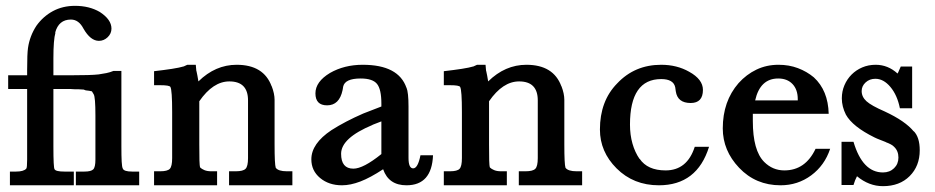

<svg xmlns="http://www.w3.org/2000/svg" viewBox="-20 -635 3206 658"><path d="M396 -133Q396 -100 397 -81Q398 -62 401 -57Q405 -47 433 -47H457V0H240V-47H269Q292 -47 299.5 -54.5Q307 -62 307 -88V-239Q307 -303 301 -312L295 -322L285 -324Q280 -325 276.5 -325Q273 -325 267 -328Q259 -328 250 -329H238Q229 -330 221 -330H163V-133Q163 -60 167 -55Q171 -47 201 -47H233V0H14V-47H35Q61 -47 70 -57Q73 -60 73 -88V-330H8V-377H73V-395Q73 -451 76 -471Q82 -512 105 -547Q128 -579 161.5 -597Q195 -615 237 -615Q286 -615 322 -594Q362 -568 362 -537Q362 -520 349 -507.5Q336 -495 319 -495Q290 -495 266 -537Q250 -568 223 -568Q181 -568 169 -523H170Q163 -499 163 -435V-377H221Q292 -377 318 -380Q332 -382 344.5 -384.5Q357 -387 369 -392H396Z M651 -413 653 -390V-393Q655 -385 656.5 -376Q658 -367 660 -356Q718 -413 791 -413Q884 -413 911 -339V-340Q921 -314 921 -293V-140Q921 -72 925 -60Q934 -48 963 -48H982V0H765V-48H788Q813 -48 821.5 -56.5Q830 -65 830 -93V-291Q830 -356 766 -356Q710 -356 663 -288V-140Q663 -105 663.5 -85.5Q664 -66 666 -61Q671 -56 680.5 -52Q690 -48 704 -48H724V0H508V-48H529Q554 -48 562 -56.5Q570 -65 570 -93V-251Q570 -326 564 -337Q561 -343 529 -343H508V-391Q543 -395 569 -399Q595 -403 612 -408H611L622 -413Z M1464 -103Q1460 0 1373 0Q1312 0 1293 -55Q1249 -26 1215 -13Q1181 0 1152 0Q1107 0 1077 -25Q1047 -50 1047 -89Q1047 -143 1116 -189Q1163 -219 1225 -246L1287 -270V-280Q1287 -329 1272 -347.5Q1257 -366 1216 -366Q1162 -366 1156 -338Q1156 -335 1155 -331.5Q1154 -328 1154 -326Q1143 -274 1101 -274Q1061 -274 1061 -315Q1061 -355 1111 -385Q1160 -413 1223 -413Q1346 -413 1373 -334V-335Q1380 -318 1380 -270V-94Q1380 -58 1396 -58Q1412 -58 1421 -103ZM1256 -207H1257Q1149 -162 1149 -108Q1149 -57 1191 -57Q1225 -57 1287 -107V-219Z M1644 -413 1646 -390V-393Q1648 -385 1649.5 -376Q1651 -367 1653 -356Q1711 -413 1784 -413Q1877 -413 1904 -339V-340Q1914 -314 1914 -293V-140Q1914 -72 1918 -60Q1927 -48 1956 -48H1975V0H1758V-48H1781Q1806 -48 1814.5 -56.5Q1823 -65 1823 -93V-291Q1823 -356 1759 -356Q1703 -356 1656 -288V-140Q1656 -105 1656.5 -85.5Q1657 -66 1659 -61Q1664 -56 1673.5 -52Q1683 -48 1697 -48H1717V0H1501V-48H1522Q1547 -48 1555 -56.5Q1563 -65 1563 -93V-251Q1563 -326 1557 -337Q1554 -343 1522 -343H1501V-391Q1536 -395 1562 -399Q1588 -403 1605 -408H1604L1615 -413Z M2410 -132Q2369 0 2238 0Q2151 0 2093 -58Q2036 -115 2036 -191Q2036 -289 2095 -349Q2155 -413 2246 -413Q2300 -413 2342 -389Q2389 -363 2389 -327Q2389 -282 2347 -282Q2302 -282 2296 -322L2294 -336Q2288 -364 2246 -364Q2139 -364 2139 -208Q2139 -173 2147.5 -143Q2156 -113 2172 -90V-91Q2199 -51 2261 -51Q2335 -51 2361 -132Z M2560 -245V-220Q2560 -119 2599 -80Q2628 -51 2668 -51Q2740 -51 2775 -125H2825Q2806 -68 2760 -34Q2714 0 2655 0Q2570 0 2513 -60Q2457 -119 2457 -195Q2457 -288 2511 -350Q2538 -380 2572.5 -396.5Q2607 -413 2648 -413Q2684 -413 2714.5 -401.5Q2745 -390 2769 -370Q2818 -325 2820 -245ZM2714 -291V-295Q2714 -328 2696 -347Q2678 -366 2647 -366Q2585 -366 2568 -291Z M2864 -149H2905Q2936 -44 3006 -44Q3029 -44 3044 -58.5Q3059 -73 3059 -95Q3059 -118 3044 -132Q3037 -140 3015 -148H3016Q3004 -153 2994.5 -156.5Q2985 -160 2977 -164Q2902 -201 2879 -242Q2865 -270 2865 -298Q2865 -322 2874 -343Q2883 -364 2898.5 -379.5Q2914 -395 2935 -404Q2956 -413 2981 -413Q3023 -413 3056 -383Q3059 -388 3061 -393.5Q3063 -399 3067 -407H3106V-264H3064Q3055 -309 3031.5 -337Q3008 -365 2980 -365Q2960 -365 2946.5 -352.5Q2933 -340 2933 -323Q2933 -303 2949.5 -288Q2966 -273 3012 -253Q3083 -220 3112 -184L3111 -186Q3132 -165 3132 -120Q3132 -66 3097.5 -31.5Q3063 3 3006 3Q2958 3 2917 -31Q2910 -18 2905 -1H2864Z"/></svg>

Font: New Athena Unicode
Style: Bold
Weight: 700
Designer: J. Rusten 1997; rev. by R. Hancock 2001, 2002, rev. by D. Mastronarde 2002-2021
Foundry: Society for Classical Studies (formerly American Philological Association)
Version: Version 5.008